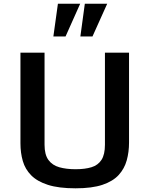

<svg xmlns="http://www.w3.org/2000/svg" viewBox="-20 -999 803 1031"><path d="M385.7 12.2Q295.4 12.2 237.5 -6.3Q179.7 -24.9 147.5 -57.6Q115.2 -90.3 102.5 -134.3Q89.8 -178.2 89.8 -229.5V-716.3H219.2V-221.7Q219.2 -168.5 240.2 -139.9Q261.2 -111.3 298.8 -100.8Q336.4 -90.3 385.7 -90.3Q436.5 -90.3 471.4 -101.1Q506.3 -111.8 524.9 -140.4Q543.5 -168.9 543.5 -221.7V-716.3H672.9V-233.4Q672.9 -182.6 660.6 -138.2Q648.4 -93.8 617.7 -59.8Q586.9 -25.9 530.8 -6.8Q474.6 12.2 385.7 12.2ZM411.6 -803.2 435.5 -979H555.7L476.6 -803.2ZM266.6 -803.2 291 -979H410.6L332 -803.2Z"/></svg>

Font: Monda SemiBold
Style: Regular
Weight: 600
Designer: Vernon Adams
Foundry: Vernon Adams
Version: Version 2.200